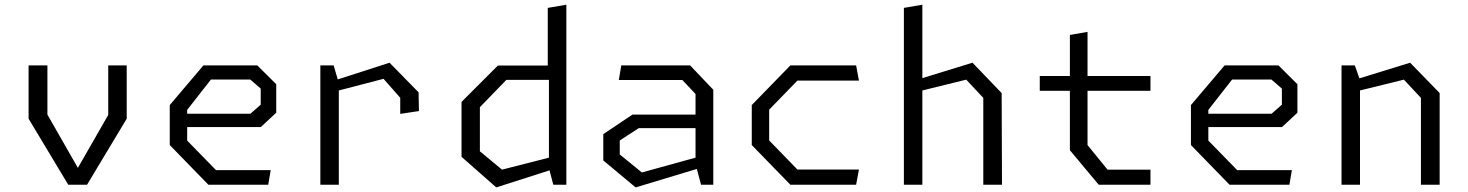

<svg xmlns="http://www.w3.org/2000/svg" viewBox="-20 -785 6240 816"><path d="M270 0H350L518.5 -280.5V-507H440V-296.5L311 -71.5L181.5 -298V-507H101.5V-280.5Z M865.5 0H1120L1130.5 -62H898L775.5 -187.5V-245H1088.5L1154 -306V-427L1073.5 -507H844.5L701.5 -338.5V-168.5ZM775.5 -301.5V-318L876.5 -447H1043.5L1088 -408.5V-340L1044 -301.5Z M1681 -301 1760.5 -313 1759 -392.5 1635.5 -518.5 1415.5 -447.5 1398 -507H1341.5V0H1420V-400.5L1610 -450L1681 -369.5Z M2331.5 0H2387V-765L2308 -751.5V-506.5H2096L1941.5 -352V-118.5L2089 11.5L2315.5 -61ZM2019.5 -142V-329.5L2132 -445.5H2313V-115L2113.5 -64Z M2959.5 0H3011.5V-403.5L2913 -507H2620.5L2610 -445H2880L2936 -385.5V-298H2668L2544 -215V-103L2681.5 11.5L2941.5 -67ZM2614 -128.5V-188L2695 -240.5H2936V-115L2708 -52Z M3339 0H3618.5L3630.5 -64.5H3369L3249 -188V-319L3369 -442.5H3630.5L3618.5 -507H3339L3175 -338.5V-168.5Z M4159 0H4238.5L4237 -389.5L4113 -518.5L3900 -453V-765L3821.5 -751.5V0H3900V-400.5L4086.5 -446.5L4159 -369Z M4649.5 0H4869.5V-64H4687L4602 -168.5V-399H4869.5V-462H4602V-649.5L4527 -636.5V-462H4399V-399H4527V-146.5Z M5205.5 0H5460L5470.5 -62H5238L5115.5 -187.5V-245H5428.5L5494 -306V-427L5413.5 -507H5184.5L5041.5 -338.5V-168.5ZM5115.5 -301.5V-318L5216.5 -447H5383.5L5428 -408.5V-340L5384 -301.5Z M6019 0H6098.5V-389.5L5973 -518.5L5757.5 -452L5738 -507H5681.5V0H5760V-400.5L5946.5 -446.5L6019 -369Z"/></svg>

Font: Monaspace Krypton Light
Style: Regular
Weight: 300
Designer: Riley Cran & the Lettermatic Team
Foundry: Lettermatic
Version: Version 1.101 (Monaspace Krypton)